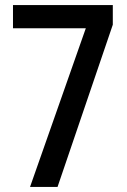

<svg xmlns="http://www.w3.org/2000/svg" viewBox="-20 -734 499 754"><path d="M317 -623H31V-714H423V-637L206 0H98Z"/></svg>

Font: Noto Sans Gurmukhi Condensed Medium
Style: Regular
Weight: 500
Width: 3
Designer: Jelle Bosma - Monotype Design Team
Foundry: Monotype Imaging Inc.
Version: Version 2.004; ttfautohint (v1.8.4.7-5d5b)